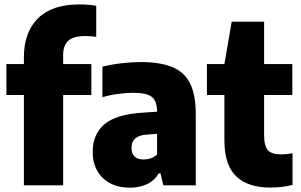

<svg xmlns="http://www.w3.org/2000/svg" viewBox="-20 -838 1360 868"><path d="M88 0V-408.5H9V-548.5H88V-579Q88 -691.5 151.2 -754.8Q214.5 -818 338.5 -818Q379 -818 415 -812V-671.5Q388 -675 366.5 -675Q312.5 -675 289 -654Q265.5 -633 265.5 -588.5V-548.5H393V-408.5H265.5V0Z M567.5 10.5Q489.5 10.5 444.2 -34Q399 -78.5 399 -151Q399 -230.5 451.5 -275.8Q504 -321 623.5 -328.5L690 -333Q690 -381 666.5 -399.8Q643 -418.5 581.5 -418.5Q551.5 -418.5 514.2 -413.5Q477 -408.5 443 -398.5V-536.5Q482 -546.5 528.8 -552Q575.5 -557.5 616 -557.5Q703 -557.5 758 -535.2Q813 -513 839 -461.5Q865 -410 865 -322.5V0H718.5L705.5 -54.5H698Q676.5 -19.5 642.5 -4.5Q608.5 10.5 567.5 10.5ZM574.5 -170Q574.5 -117 630 -117Q645 -117 660.8 -122Q676.5 -127 690 -139.5V-233L644 -229.5Q574.5 -225 574.5 -170Z M1201.5 10Q1102 10 1048.2 -40.5Q994.5 -91 994.5 -204V-408.5H915.5V-548.5H994.5L1027.5 -740H1174V-548.5H1301.5V-408.5H1174V-228.5Q1174 -178 1191.2 -159Q1208.5 -140 1251 -140Q1262.5 -140 1275 -141.2Q1287.5 -142.5 1302.5 -145V-2Q1282 3.5 1254.8 6.8Q1227.5 10 1201.5 10Z"/></svg>

Font: Encode Sans SemiCondensed SemiCondensed ExtraBold
Style: Regular
Weight: 800
Width: 4
Designer: Multiple Designers
Foundry: Impallari Type
Version: Version 3.000; ttfautohint (v1.8.3) -l 8 -r 50 -G 200 -x 14 